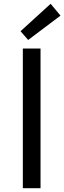

<svg xmlns="http://www.w3.org/2000/svg" viewBox="-20 -989 338 1009"><path d="M100 0V-734H193V0ZM128 -779 88 -825 246 -969 298 -907Z"/></svg>

Font: Source Han Sans SC
Style: Regular
Weight: 400
Designer: Ryoko NISHIZUKA 西塚涼子 (kana, bopomofo & ideographs); Paul D. Hunt (Latin, Greek & Cyrillic); Sandoll Communications 산돌커뮤니
Foundry: Adobe
Version: Version 2.002;hotconv 1.0.116;makeotfexe 2.5.65601; ttfautoh